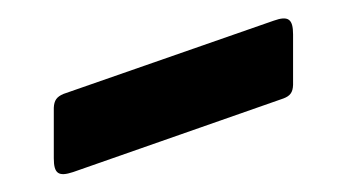

<svg xmlns="http://www.w3.org/2000/svg" viewBox="-20 -369 383 212"><path d="M39.4 -250V-194.2C39.4 -177.2 44.7 -173.7 60.7 -179L293 -260.3C300.4 -263.1 303.3 -267 303.6 -275.2V-331C303.6 -348 298.3 -351.9 282.3 -346.2L50.1 -265.3C42.6 -262.1 39.8 -258.2 39.4 -250Z"/></svg>

Font: Margiela Serif Semibold
Style: Regular
Weight: 600
Designer: Andreas Faust, Stefan Endress
Version: Version 1.002;FEAKit 1.0